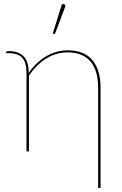

<svg xmlns="http://www.w3.org/2000/svg" viewBox="-20 -746 602 946"><path d="M10 -489Q10 -494 24 -494Q70 -494 95.8 -469Q121.5 -444 121.5 -386.5Q138.5 -412 160 -432.5Q181.5 -453 206 -467.8Q230.5 -482.5 257.5 -490.2Q284.5 -498 313.5 -498Q395 -498 435.2 -449.5Q475.5 -401 475.5 -314V180H463.5V-314Q463.5 -355 454.5 -387.2Q445.5 -419.5 426.8 -442Q408 -464.5 379.8 -476.2Q351.5 -488 313.5 -488Q256 -488 207.5 -457.5Q159 -427 122.5 -373V0H110.5V-386.5Q110.5 -438 89.8 -461Q69 -484 24 -484H10ZM239.5 -579.5 285 -725.5H294Q298.5 -725.5 301 -721.5Q303.5 -717.5 301 -712L251 -579.5Z"/></svg>

Font: Lato 2
Style: Regular
Weight: 100
Designer: Lukasz Dziedzic with Adam Twardoch and Botio Nikoltchev
Foundry: tyPoland Lukasz Dziedzic
Version: Version 2.015; 2015-08-06; http://www.latofonts.com/